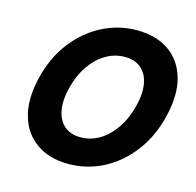

<svg xmlns="http://www.w3.org/2000/svg" viewBox="-102 -791 929 908"><g transform="rotate(15 362.5 -337.5)"><path d="M308.3 10Q215.8 10 152.5 -33.8Q89.2 -77.5 66.2 -157.5Q43.3 -237.5 69.2 -345.8Q94.2 -450 152.1 -525.8Q210 -601.7 290 -643.3Q370 -685 460.8 -685Q554.2 -685 617.1 -641.7Q680 -598.3 702.9 -518.3Q725.8 -438.3 699.2 -329.2Q674.2 -225 616.2 -148.8Q558.3 -72.5 478.8 -31.2Q399.2 10 308.3 10ZM331.7 -126.7Q381.7 -126.7 425 -152.9Q468.3 -179.2 500.4 -226.7Q532.5 -274.2 548.3 -337.5Q565 -401.7 556.2 -449.2Q547.5 -496.7 517.1 -522.5Q486.7 -548.3 436.7 -548.3Q387.5 -548.3 343.8 -522.1Q300 -495.8 267.9 -448.8Q235.8 -401.7 220 -337.5Q204.2 -274.2 212.9 -226.7Q221.7 -179.2 252.1 -152.9Q282.5 -126.7 331.7 -126.7Z"/></g></svg>

Font: Funnel Sans Light ExtraBold
Style: Italic
Weight: 800
Italic angle: -14.036°
Version: Version 1.000